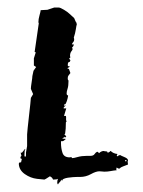

<svg xmlns="http://www.w3.org/2000/svg" viewBox="-20 -470 379 510"><path d="M98 7 78 5Q61 3 46 -7.5Q31 -18 30 -34Q30 -37 31 -38L36 -39L38 -48Q36 -48 34 -50L35 -54L37 -56L35 -64Q35 -65 36 -65Q37 -64 38 -64L46 -74L48 -73Q46 -73 45.5 -69Q45 -65 45 -60V-56Q45 -55 46 -54H48Q49 -55 49 -58V-65Q49 -67 50.5 -73.5Q52 -80 52 -82V-113Q52 -115 53.5 -130Q55 -145 57 -162Q59 -179 60.5 -193.5Q62 -208 62 -210L68 -220L62 -234Q62 -239 64 -251.5Q66 -264 66 -268L69 -282L76 -292L70 -296V-315L75 -331L72 -332L83 -408Q83 -409 82.5 -409.5Q82 -410 82 -411Q82 -419 85 -429.5Q88 -440 88 -443L106 -444L124 -450H136Q140 -450 150 -444Q160 -438 165 -433L177 -422Q178 -420 180 -415Q182 -410 183 -410L184 -405Q183 -403 181.5 -392.5Q180 -382 176 -370Q177 -368 177 -365Q177 -362 175.5 -359.5Q174 -357 172 -355V-354L171 -353Q171 -352 172 -352H176Q176 -348 171 -343Q173 -341 173 -340Q173 -338 169.5 -333.5Q166 -329 166 -321L167 -318Q166 -316 165 -316Q164 -316 164 -315Q164 -313 167 -310Q166 -305 163 -305Q160 -305 160 -296Q160 -294 166 -293Q159 -289 159 -289Q159 -288 160 -288Q161 -288 161 -287.5Q161 -287 163 -287L167 -276Q164 -272 162 -269.5Q160 -267 160 -263V-262V-260Q160 -258 162 -256Q162 -242 159.5 -234.5Q157 -227 157 -222Q157 -219 158 -218L161 -216Q160 -209 157.5 -201.5Q155 -194 153 -193H151L150 -189L155 -190Q153 -188 151 -186.5Q149 -185 149 -183Q149 -182 150 -182H156L150 -162H155Q156 -159 155.5 -154.5Q155 -150 157 -148L155 -145Q155 -134 154.5 -128.5Q154 -123 153 -115L151 -113L156 -108Q155 -106 154.5 -106Q154 -106 152 -104L153 -107Q147 -103 145 -102L155 -101Q149 -95 146 -95H145H142V-90Q142 -76 146 -64Q150 -52 165 -52Q167 -52 168 -52.5Q169 -53 170 -53Q170 -50 172 -50Q176 -50 186.5 -53Q197 -56 211 -56H220Q228 -56 231 -60.5Q234 -65 238 -67Q241 -66 241 -65.5Q241 -65 243 -63Q249 -69 256 -69Q257 -68 261.5 -68Q266 -68 266 -64L270 -66Q272 -67 272.5 -68Q273 -69 274 -69Q281 -62 292 -61L290 -56Q291 -55 292 -55Q294 -55 294.5 -56.5Q295 -58 300 -58Q300 -57 310 -53Q320 -49 320 -44Q320 -42 319 -41L320 -33Q313 -30 307 -28Q301 -26 297 -22Q294 -22 291.5 -24Q289 -26 290 -25Q289 -23 289 -20V-19Q289 -18 291 -18Q281 -17 273.5 -15.5Q266 -14 257 -14Q254 -14 251 -14.5Q248 -15 244 -15Q235 -15 221.5 -7.5Q208 0 193 0H185Q181 0 174 0.5Q167 1 160.5 2Q154 3 149.5 5Q145 7 145 11L143 7Q141 12 138.5 14Q136 16 134 20Q132 18 132 15Q132 10 134 5Q131 7 121 7Q119 2 116 0.5Q113 -1 113 -2L102 5ZM315 -45Q313 -45 312 -44Q312 -43 314 -41Q316 -41 316 -44Q316 -45 315 -45Z"/></svg>

Font: East Sea Dokdo Cyrillic
Style: Regular
Weight: 400
Version: Version 1.00 July 4, 2018, initial release